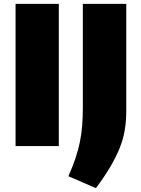

<svg xmlns="http://www.w3.org/2000/svg" viewBox="-20 -760 735 999"><path d="M61 -740H286V0H61ZM336 157Q358 107 372.5 64Q387 21 395.5 -20.5Q404 -62 407.5 -105.5Q411 -149 411 -201V-740H637V-183Q637 -130 629 -82.5Q621 -35 602 12Q583 59 553 109.5Q523 160 479 219Z"/></svg>

Font: Plata Sans Black
Style: Regular
Weight: 900
Designer: Pablo Impallari, Andres Torresi, & Cristiano Sobral
Foundry: Pablo Impallari, Andres Torresi, & Cristiano Sobral
Version: Version 1.00;December 28, 2019;FontCreator 12.0.0.2547 64-bi